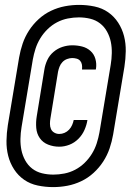

<svg xmlns="http://www.w3.org/2000/svg" viewBox="-20 -732 540 784"><path d="M197 32Q165 32 134 25.5Q103 19 78.5 2Q54 -15 37.5 -40.5Q21 -66 13.5 -95.5Q6 -125 6.5 -157Q7 -189 12 -221L58 -497Q63 -526 72.5 -554Q82 -582 98.5 -607.5Q115 -633 138 -654Q161 -675 188.5 -688Q216 -701 245 -706.5Q274 -712 303 -712Q335 -712 366 -705.5Q397 -699 421.5 -682Q446 -665 462.5 -639.5Q479 -614 486.5 -584.5Q494 -555 493.5 -523Q493 -491 488 -459L442 -183Q437 -154 427.5 -126Q418 -98 401.5 -72.5Q385 -47 362 -26Q339 -5 311.5 8Q284 21 255 26.5Q226 32 197 32ZM198 -19Q220 -19 243 -23.5Q266 -28 287 -39Q308 -50 325.5 -67Q343 -84 355.5 -104.5Q368 -125 375 -147Q382 -169 386 -191L432 -467Q436 -491 436.5 -515Q437 -539 432.5 -561Q428 -583 417 -603Q406 -623 388.5 -636.5Q371 -650 348.5 -655.5Q326 -661 302 -661Q280 -661 257 -656.5Q234 -652 213 -641Q192 -630 174.5 -613Q157 -596 144.5 -575.5Q132 -555 125 -533Q118 -511 114 -489L68 -213Q64 -189 63.5 -165Q63 -141 67.5 -119Q72 -97 83 -77Q94 -57 111.5 -43.5Q129 -30 151.5 -24.5Q174 -19 198 -19ZM222 -133Q198 -133 176.5 -141.5Q155 -150 142.5 -168Q130 -186 128 -209.5Q126 -233 130 -257L161 -447Q164 -467 173 -486.5Q182 -506 198.5 -520Q215 -534 235 -540.5Q255 -547 275 -547Q296 -547 315.5 -542Q335 -537 349.5 -524Q364 -511 369.5 -491.5Q375 -472 372 -452Q372 -451 371.5 -450Q371 -449 371 -448H315Q315 -448 315 -448.5Q315 -449 315 -450Q316 -459 314.5 -468Q313 -477 307.5 -483.5Q302 -490 293 -492.5Q284 -495 275 -495Q265 -495 254 -491Q243 -487 235 -478.5Q227 -470 223 -459.5Q219 -449 217 -439L186 -249Q184 -238 184 -226.5Q184 -215 188 -205.5Q192 -196 201.5 -190.5Q211 -185 222 -185Q233 -185 243.5 -189.5Q254 -194 262 -202.5Q270 -211 274.5 -221.5Q279 -232 281 -242H337Q334 -222 325 -201.5Q316 -181 300 -165Q284 -149 263.5 -141Q243 -133 222 -133Z"/></svg>

Font: Iosevka SS04 Oblique
Style: Regular
Weight: 400
Italic angle: -9°
Monospace: yes
Designer: Belleve Invis
Foundry: Belleve Invis
Version: Version 19.0.0; ttfautohint (v1.8.4)